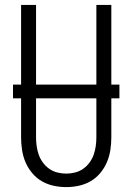

<svg xmlns="http://www.w3.org/2000/svg" viewBox="-20 -755 540 783"><path d="M250 8Q224 8 198.5 2.5Q173 -3 150.5 -16Q128 -29 111 -49.5Q94 -70 84 -93.5Q74 -117 70 -143Q66 -169 66 -195V-735H127V-195Q127 -177 129.5 -159Q132 -141 138 -124Q144 -107 155 -92Q166 -77 181 -66.5Q196 -56 214 -51.5Q232 -47 250 -47Q268 -47 286 -51.5Q304 -56 319 -66.5Q334 -77 345 -92Q356 -107 362 -124Q368 -141 370.5 -159Q373 -177 373 -195V-735H434V-195Q434 -169 430 -143Q426 -117 416 -93.5Q406 -70 389 -49.5Q372 -29 349.5 -16Q327 -3 301.5 2.5Q276 8 250 8ZM33 -354V-410H467V-354Z"/></svg>

Font: Iosevka Curly Light
Style: Regular
Weight: 300
Monospace: yes
Designer: Belleve Invis
Foundry: Belleve Invis
Version: Version 22.1.2; ttfautohint (v1.8.4)